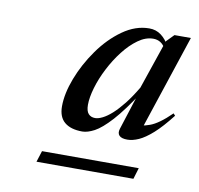

<svg xmlns="http://www.w3.org/2000/svg" viewBox="-58 -772 579 558"><g transform="rotate(10 232.0 -493.0)"><path d="M84 -273 94.5 -306H380L370 -273ZM306 -409 343.5 -526H351Q312 -466 283.8 -435Q255.5 -404 235.2 -393.2Q215 -382.5 199.5 -382.5Q165.5 -382.5 147.2 -397.8Q129 -413 129 -444.5Q129 -482 146.5 -527.8Q164 -573.5 193.8 -615.5Q223.5 -657.5 261.5 -684.5Q299.5 -711.5 340 -711.5Q360 -711.5 375 -700.2Q390 -689 400.5 -669L394 -659.5Q387 -672.5 377.8 -678.2Q368.5 -684 356.5 -684Q334 -684 311.8 -668Q289.5 -652 269.8 -626.5Q250 -601 234.8 -571.2Q219.5 -541.5 211 -512.5Q202.5 -483.5 202.5 -462Q202.5 -443.5 209.8 -435.5Q217 -427.5 229.5 -427.5Q239 -427.5 251.5 -433.8Q264 -440 278.8 -453.2Q293.5 -466.5 310 -487.2Q326.5 -508 344 -537.5L393.5 -683L415 -705H463.5L367.5 -415.5L350.5 -431Q364 -426.5 390 -435.8Q416 -445 452 -480.5L457.5 -474.5Q429.5 -438.5 406.8 -418.2Q384 -398 366 -390Q348 -382 332.5 -382Q315.5 -382 308.8 -389Q302 -396 306 -409Z"/></g></svg>

Font: Newsreader 60pt
Style: Italic
Weight: 400
Italic angle: -17°
Designer: Hugues Gentile
Foundry: Production Type
Version: Version 1.003